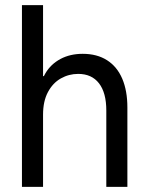

<svg xmlns="http://www.w3.org/2000/svg" viewBox="-20 -727 581 747"><path d="M65.4 -707H147.5V0H65.4ZM284.2 -439.5Q248 -439.5 216.8 -421.9Q185.5 -404.3 166.5 -368.7Q147.5 -333 147.5 -281.2L135.7 -359.4V-430.7H163.1L135.7 -359.4Q135.7 -406.2 156.7 -441.9Q177.7 -477.5 215.3 -497.6Q252.9 -517.6 301.8 -517.6Q357.4 -517.6 396.5 -492.7Q435.5 -467.8 455.6 -420.9Q475.6 -374 475.6 -308.6V0H393.6V-296.9Q393.6 -366.2 365.2 -402.8Q336.9 -439.5 284.2 -439.5Z"/></svg>

Font: Wanted Sans Std Variable
Style: Regular
Weight: 400
Designer: Original Design by Kil Hyung-jin and Kang Hanbin, Wanted Lab, Inc;
Foundry: Wanted Lab, Inc.
Version: Version 1.003;Glyphs 3.2 (3227)